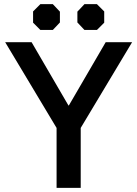

<svg xmlns="http://www.w3.org/2000/svg" viewBox="-20 -903 660 923"><path d="M252 -288 5 -700H132L309 -396H311L488 -700H615L368 -288V0H252ZM139 -794V-848L174 -883H234L268 -847V-795L234 -759H174ZM352 -795V-847L386 -883H446L481 -848V-794L446 -759H386Z"/></svg>

Font: Chakra Petch SemiBold
Style: Regular
Weight: 600
Designer: Katatrad Aksorn Co.,Ltd.
Foundry: Cadson Demak Co.,Ltd.
Version: Version 1.000; ttfautohint (v1.6)